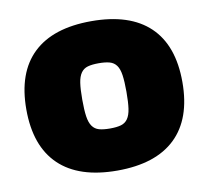

<svg xmlns="http://www.w3.org/2000/svg" viewBox="-67 -624 772 710"><g transform="rotate(-10 319.0 -269.5)"><path d="M319 11Q175 11 100.5 -60.5Q26 -132 26 -270Q26 -408 100.5 -479Q175 -550 319 -550Q463 -550 537.5 -479Q612 -408 612 -270Q612 -132 537.5 -60.5Q463 11 319 11ZM319 -147Q344 -147 360 -151.5Q376 -156 385.5 -169.5Q395 -183 398.5 -207Q402 -231 402 -270Q402 -309 398.5 -333Q395 -357 385.5 -370Q376 -383 360 -387.5Q344 -392 319 -392Q294 -392 278 -387.5Q262 -383 252.5 -369.5Q243 -356 239.5 -332.5Q236 -309 236 -270Q236 -231 239.5 -207Q243 -183 252.5 -169.5Q262 -156 278 -151.5Q294 -147 319 -147Z"/></g></svg>

Font: Encode Sans Narrow
Style: Black
Weight: 900
Designer: Pablo Impallari, Andres Torresi
Foundry: Pablo Impallari, Andres Torresi
Version: Version 1.000; ttfautohint (v1.00) -l 8 -r 50 -G 200 -x 14 -